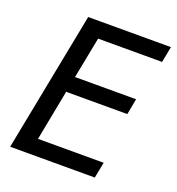

<svg xmlns="http://www.w3.org/2000/svg" viewBox="-132 -836 866 942"><g transform="rotate(20 301.0 -364.5)"><path d="M25.9 0H467.8L483.9 -83H141.1L191.9 -347.2H511.2L526.9 -430.2H208L250 -646H584L600.1 -729H168Z"/></g></svg>

Font: Hack
Style: Oblique
Weight: 400
Italic angle: -12°
Monospace: yes
Designer: Christopher Simpkins
Foundry: Christopher Simpkins
Version: Version 2.010